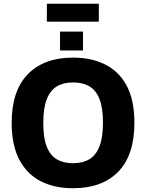

<svg xmlns="http://www.w3.org/2000/svg" viewBox="-20 -986 777 1020"><path d="M368 14Q269 14 196 -23.5Q123 -61 82.5 -138Q42 -215 42 -333Q42 -504 128 -592Q214 -680 368 -680Q467 -680 540.5 -642.5Q614 -605 654 -529Q694 -453 694 -334Q694 -162 608.5 -74Q523 14 368 14ZM368 -119Q419 -119 454.5 -140Q490 -161 508.5 -208.5Q527 -256 527 -334Q527 -413 508.5 -460Q490 -507 454.5 -527.5Q419 -548 368 -548Q317 -548 282 -527Q247 -506 228.5 -459Q210 -412 210 -332Q210 -253 228.5 -206.5Q247 -160 282 -139.5Q317 -119 368 -119ZM299 -718V-818H421V-718ZM229 -871V-966H505V-871Z"/></svg>

Font: Maven Pro
Style: Bold
Weight: 700
Designer: Joe Prince
Foundry: Joe Prince
Version: Version 2.103